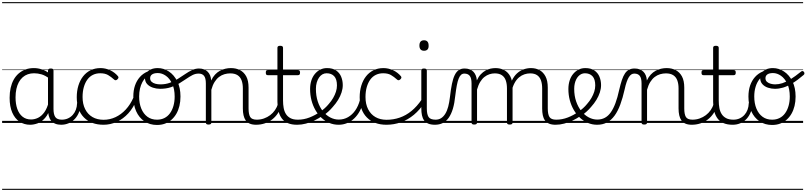

<svg xmlns="http://www.w3.org/2000/svg" viewBox="-20 -1163 7629 1816"><path d="M265 17Q209 17 165 -12Q121 -41 96 -98Q71 -155 71 -238Q71 -288 80.5 -331Q90 -374 109 -408.5Q128 -443 156 -467.5Q184 -492 220 -505.5Q256 -519 301 -519Q339 -519 376 -506.5Q413 -494 448 -470V-419Q409 -449 373.5 -459.5Q338 -470 302 -470Q270 -470 243 -460.5Q216 -451 194.5 -432Q173 -413 158 -385.5Q143 -358 135 -322Q127 -286 127 -242Q127 -180 143.5 -133Q160 -86 193 -59.5Q226 -33 274 -33Q308 -33 340.5 -49Q373 -65 399.5 -101.5Q426 -138 442 -202L461 -159Q440 -85 406 -47Q372 -9 335 4Q298 17 265 17ZM560 17Q527 17 502.5 7Q478 -3 463 -22Q448 -41 441 -69Q434 -97 434 -132V-495Q434 -506 440.5 -510.5Q447 -515 461 -515Q474 -515 480 -510.5Q486 -506 486 -496V-133Q486 -81 503 -56Q520 -31 566 -31Q573 -31 577.5 -23.5Q582 -16 581.5 -7Q581 2 576 9.5Q571 17 560 17ZM0 623H622V633H0ZM0 -20H622V0H0ZM0 -505H622V-500H0ZM0 -1143H622V-1133H0Z M557 17Q546 17 540.5 9.5Q535 2 535.5 -7Q536 -16 543 -23.5Q550 -31 563 -31Q596 -31 622.5 -43Q649 -55 668 -76Q687 -97 697.5 -125Q708 -153 709 -186Q710 -198 719 -201.5Q728 -205 736.5 -201.5Q745 -198 744 -186Q743 -142 728.5 -104.5Q714 -67 689.5 -40Q665 -13 631 2Q597 17 557 17ZM622 623V633ZM622 -20V0ZM622 -505V-500ZM622 -1143V-1133Z M960 17Q842 17 774 -52Q706 -121 706 -243Q706 -303 721.5 -353.5Q737 -404 766 -441Q795 -478 836.5 -498.5Q878 -519 931 -519Q977 -519 1021 -499Q1065 -479 1096 -442Q1101 -435 1100.5 -428.5Q1100 -422 1091 -413Q1082 -404 1074 -404Q1066 -404 1060 -410Q1030 -437 1001.5 -453.5Q973 -470 928 -470Q890 -470 859 -455Q828 -440 806.5 -410.5Q785 -381 773 -339.5Q761 -298 761 -245Q761 -179 785.5 -130.5Q810 -82 854.5 -56Q899 -30 961 -30Q971 -30 977 -23Q983 -16 983 -6.5Q983 3 977.5 10Q972 17 960 17ZM622 623H1157V633H622ZM622 -20H1157V0H622ZM622 -505H1157V-500H622ZM622 -1143H1157V-1133H622Z M959 17Q950 17 945.5 10Q941 3 941 -6.5Q941 -16 946 -23Q951 -30 960 -30Q1019 -30 1072.5 -55Q1126 -80 1169.5 -127Q1213 -174 1242 -240Q1246 -249 1255 -248Q1264 -247 1270.5 -240.5Q1277 -234 1273 -224Q1243 -145 1194 -91.5Q1145 -38 1084.5 -10.5Q1024 17 959 17ZM1157 623V633ZM1157 -20V0ZM1157 -505V-500ZM1157 -1143V-1133Z M1465 19Q1397 19 1346 -15.5Q1295 -50 1268 -110.5Q1241 -171 1241 -250Q1241 -308 1257 -354.5Q1273 -401 1303.5 -435Q1334 -469 1377 -487Q1420 -505 1474 -505Q1482 -505 1484.5 -498Q1487 -491 1484.5 -483.5Q1482 -476 1473 -476Q1441 -476 1413.5 -465.5Q1386 -455 1364 -435Q1342 -415 1327 -387Q1312 -359 1304 -324.5Q1296 -290 1296 -250Q1296 -185 1316.5 -135.5Q1337 -86 1374.5 -58.5Q1412 -31 1465 -31Q1504 -31 1535 -46.5Q1566 -62 1587.5 -91.5Q1609 -121 1620.5 -161.5Q1632 -202 1632 -250Q1632 -321 1608.5 -371Q1585 -421 1548.5 -446.5Q1512 -472 1473 -472Q1461 -472 1454.5 -479Q1448 -486 1448 -495.5Q1448 -505 1454.5 -512Q1461 -519 1473 -519Q1528 -519 1577 -487Q1626 -455 1656.5 -394.5Q1687 -334 1687 -250Q1687 -202 1677 -161Q1667 -120 1648 -87Q1629 -54 1601.5 -30Q1574 -6 1540 6.5Q1506 19 1465 19ZM1157 623H1758V633H1157ZM1157 -20H1758V0H1157ZM1157 -505H1758V-500H1157ZM1157 -1143H1758V-1133H1157Z M1494 -323Q1459 -323 1426 -334Q1393 -345 1372 -367.5Q1351 -390 1351 -427Q1351 -454 1366 -474.5Q1381 -495 1408 -507Q1435 -519 1472 -519Q1484 -519 1490.5 -512Q1497 -505 1497 -495.5Q1497 -486 1490.5 -479Q1484 -472 1472 -472Q1438 -472 1419 -459.5Q1400 -447 1400 -423Q1400 -403 1413.5 -390Q1427 -377 1449.5 -371Q1472 -365 1497 -365Q1546 -365 1586.5 -380Q1627 -395 1663 -417.5Q1699 -440 1731.5 -462.5Q1764 -485 1796 -500Q1828 -515 1862 -515Q1874 -515 1880 -508Q1886 -501 1885 -491.5Q1884 -482 1877.5 -474.5Q1871 -467 1858 -467Q1828 -467 1800 -452.5Q1772 -438 1741 -416.5Q1710 -395 1674.5 -373.5Q1639 -352 1594.5 -337.5Q1550 -323 1494 -323ZM1758 623H1796V633H1758ZM1758 -20H1796V0H1758ZM1758 -505H1796V-500H1758ZM1758 -1143H1796V-1133H1758Z M2404 17Q2367 17 2342.5 6.5Q2318 -4 2304 -24Q2290 -44 2283.5 -72.5Q2277 -101 2277 -137V-326Q2277 -371 2265 -403Q2253 -435 2226.5 -452Q2200 -469 2157 -469Q2130 -469 2102.5 -461Q2075 -453 2051.5 -435Q2028 -417 2009.5 -387.5Q1991 -358 1979 -314V-4Q1979 6 1972.5 10.5Q1966 15 1952 15Q1939 15 1933 10.5Q1927 6 1927 -4V-374Q1927 -424 1910 -445.5Q1893 -467 1859 -467Q1848 -467 1842.5 -474.5Q1837 -482 1837.5 -491.5Q1838 -501 1844 -508Q1850 -515 1861 -515Q1889 -515 1909.5 -507Q1930 -499 1944.5 -484.5Q1959 -470 1967 -450Q1975 -430 1977 -405V-401Q1993 -435 2014 -457.5Q2035 -480 2060 -493.5Q2085 -507 2111.5 -513Q2138 -519 2164 -519Q2212 -519 2249.5 -500Q2287 -481 2309 -440.5Q2331 -400 2331 -334V-137Q2331 -82 2346.5 -56.5Q2362 -31 2410 -31Q2419 -31 2424 -23.5Q2429 -16 2428.5 -7Q2428 2 2422 9.5Q2416 17 2404 17ZM1795 623H2466V633H1795ZM1795 -20H2466V0H1795ZM1795 -505H2466V-500H1795ZM1795 -1143H2466V-1133H1795Z M2401 17Q2390 17 2384.5 9.5Q2379 2 2379.5 -7Q2380 -16 2387 -23.5Q2394 -31 2407 -31Q2444 -31 2476.5 -42.5Q2509 -54 2535.5 -74Q2562 -94 2581 -121.5Q2600 -149 2610 -182Q2613 -193 2622.5 -192Q2632 -191 2638.5 -184Q2645 -177 2642 -167Q2630 -125 2608 -91.5Q2586 -58 2554.5 -33.5Q2523 -9 2484 4Q2445 17 2401 17ZM2466 623V633ZM2466 -20V0ZM2466 -505V-500ZM2466 -1143V-1133Z M2790 17Q2739 17 2703.5 2Q2668 -13 2646.5 -41.5Q2625 -70 2614.5 -110Q2604 -150 2604 -201V-452H2513Q2502 -452 2498 -458Q2494 -464 2494 -476Q2494 -489 2498 -494.5Q2502 -500 2513 -500H2604V-711Q2604 -721 2610.5 -725.5Q2617 -730 2630 -730Q2643 -730 2650 -725.5Q2657 -721 2657 -711V-500H2798Q2809 -500 2813.5 -494.5Q2818 -489 2818 -476Q2818 -464 2813.5 -458Q2809 -452 2798 -452H2657V-213Q2657 -175 2663 -142Q2669 -109 2684.5 -84.5Q2700 -60 2727 -45.5Q2754 -31 2797 -31Q2807 -31 2812 -23.5Q2817 -16 2816.5 -7Q2816 2 2809.5 9.5Q2803 17 2790 17ZM2466 623H2854V633H2466ZM2466 -20H2854V0H2466ZM2466 -505H2854V-500H2466ZM2466 -1143H2854V-1133H2466Z M2792 17Q2779 17 2773.5 9.5Q2768 2 2769.5 -7Q2771 -16 2778.5 -23.5Q2786 -31 2798 -31Q2854 -31 2908 -52Q2962 -73 3006 -105Q3014 -110 3020.5 -107Q3027 -104 3031.5 -96.5Q3036 -89 3036 -80.5Q3036 -72 3029 -67Q2995 -43 2955 -24Q2915 -5 2873.5 6Q2832 17 2792 17ZM2854 623V633ZM2854 -20V0ZM2854 -505V-500ZM2854 -1143V-1133Z M3009 -106Q3032 -122 3052.5 -140.5Q3073 -159 3090 -180Q3114 -207 3131 -236.5Q3148 -266 3157.5 -295.5Q3167 -325 3167 -355Q3167 -414 3141 -442Q3115 -470 3069 -470Q3059 -470 3053.5 -477.5Q3048 -485 3049 -494.5Q3050 -504 3056 -511.5Q3062 -519 3073 -519Q3126 -519 3159 -496.5Q3192 -474 3207 -437Q3222 -400 3222 -358Q3222 -324 3210.5 -288.5Q3199 -253 3178 -218.5Q3157 -184 3128 -152Q3109 -129 3085.5 -108Q3062 -87 3037 -69ZM2854 623H3298V633H2854ZM2854 -20H3298V0H2854ZM2854 -505H3298V-500H2854ZM2854 -1143H3298V-1133H2854Z M3183 17Q3136 17 3095.5 0Q3055 -17 3021.5 -48Q2988 -79 2963.5 -121.5Q2939 -164 2926 -214.5Q2913 -265 2913 -321Q2913 -364 2924.5 -400.5Q2936 -437 2958 -463.5Q2980 -490 3009 -504.5Q3038 -519 3073 -519Q3084 -519 3089 -511.5Q3094 -504 3093 -494.5Q3092 -485 3086 -477.5Q3080 -470 3069 -470Q3047 -470 3029 -459.5Q3011 -449 2997.5 -429.5Q2984 -410 2976 -383Q2968 -356 2968 -323Q2968 -257 2985.5 -203.5Q3003 -150 3033.5 -111.5Q3064 -73 3103 -52.5Q3142 -32 3184 -32Q3232 -32 3272 -55Q3312 -78 3340.5 -119Q3369 -160 3384 -216Q3386 -224 3395 -225.5Q3404 -227 3411.5 -222.5Q3419 -218 3417 -208Q3406 -156 3384 -114.5Q3362 -73 3331 -43.5Q3300 -14 3262.5 1.5Q3225 17 3183 17ZM3298 623V633ZM3298 -20V0ZM3298 -505V-500ZM3298 -1143V-1133Z M3636 17Q3518 17 3450 -52Q3382 -121 3382 -243Q3382 -303 3397.5 -353.5Q3413 -404 3442 -441Q3471 -478 3512.5 -498.5Q3554 -519 3607 -519Q3653 -519 3697 -499Q3741 -479 3772 -442Q3777 -435 3776.5 -428.5Q3776 -422 3767 -413Q3758 -404 3750 -404Q3742 -404 3736 -410Q3706 -437 3677.5 -453.5Q3649 -470 3604 -470Q3566 -470 3535 -455Q3504 -440 3482.5 -410.5Q3461 -381 3449 -339.5Q3437 -298 3437 -245Q3437 -179 3461.5 -130.5Q3486 -82 3530.5 -56Q3575 -30 3637 -30Q3647 -30 3653 -23Q3659 -16 3659 -6.5Q3659 3 3653.5 10Q3648 17 3636 17ZM3298 623H3833V633H3298ZM3298 -20H3833V0H3298ZM3298 -505H3833V-500H3298ZM3298 -1143H3833V-1133H3298Z M3635 17Q3623 17 3617 10Q3611 3 3611 -6.5Q3611 -16 3617.5 -23Q3624 -30 3636 -30Q3701 -30 3760.5 -50.5Q3820 -71 3872 -113.5Q3924 -156 3968 -221Q3973 -228 3982.5 -225Q3992 -222 3997.5 -213.5Q4003 -205 3997 -195Q3952 -125 3895 -77.5Q3838 -30 3772 -6.5Q3706 17 3635 17ZM3833 623V633ZM3833 -20V0ZM3833 -505V-500ZM3833 -1143V-1133Z M4095 17Q4057 17 4031.5 6.5Q4006 -4 3991.5 -24Q3977 -44 3971 -72.5Q3965 -101 3965 -137V-496Q3965 -506 3971 -510.5Q3977 -515 3990 -515Q4004 -515 4010.5 -510.5Q4017 -506 4017 -496V-137Q4017 -82 4033.5 -56.5Q4050 -31 4101 -31Q4110 -31 4114.5 -23.5Q4119 -16 4118.5 -7Q4118 2 4112.5 9.5Q4107 17 4095 17ZM3991 -683Q3969 -683 3958 -695.5Q3947 -708 3947 -732Q3947 -757 3958 -769.5Q3969 -782 3991 -782Q4012 -782 4023 -769.5Q4034 -757 4034 -732Q4035 -707 4023.5 -695Q4012 -683 3991 -683ZM3833 623H4158V633H3833ZM3833 -20H4158V0H3833ZM3833 -505H4158V-500H3833ZM3833 -1143H4158V-1133H3833Z M4093 17Q4084 17 4079.5 9.5Q4075 2 4075.5 -7Q4076 -16 4082 -23.5Q4088 -31 4099 -31Q4130 -31 4152.5 -45.5Q4175 -60 4192 -87.5Q4209 -115 4219.5 -155Q4230 -195 4236 -247Q4244 -318 4254.5 -369Q4265 -420 4280.5 -452Q4296 -484 4318.5 -499.5Q4341 -515 4374 -515Q4383 -515 4387.5 -508Q4392 -501 4391.5 -491.5Q4391 -482 4386 -474.5Q4381 -467 4372 -467Q4354 -467 4341 -455.5Q4328 -444 4318 -419Q4308 -394 4300.5 -354Q4293 -314 4286 -257Q4279 -186 4263.5 -134.5Q4248 -83 4224 -49Q4200 -15 4167.5 1Q4135 17 4093 17ZM4158 623H4258V633H4158ZM4158 -20H4258V0H4158ZM4158 -505H4258V-500H4158ZM4158 -1143H4258V-1133H4158Z M4465 15Q4452 15 4446 10.5Q4440 6 4440 -4V-374Q4440 -424 4423 -445.5Q4406 -467 4372 -467Q4361 -467 4355 -474.5Q4349 -482 4349.5 -491.5Q4350 -501 4356 -508Q4362 -515 4374 -515Q4402 -515 4423 -507Q4444 -499 4458 -484Q4472 -469 4480 -449Q4488 -429 4490 -405V-402Q4506 -438 4527.5 -460.5Q4549 -483 4572.5 -496Q4596 -509 4620.5 -514Q4645 -519 4667 -519Q4712 -519 4748.5 -500Q4785 -481 4806.5 -440.5Q4828 -400 4828 -334V-4Q4828 6 4821.5 10.5Q4815 15 4801 15Q4787 15 4781 10.5Q4775 6 4775 -4V-326Q4775 -371 4763.5 -403Q4752 -435 4726.5 -452Q4701 -469 4659 -469Q4635 -469 4610 -461Q4585 -453 4562.5 -435.5Q4540 -418 4522 -388.5Q4504 -359 4492 -316V-4Q4492 6 4485.5 10.5Q4479 15 4465 15ZM5235 17Q5198 17 5173.5 6.5Q5149 -4 5134.5 -24Q5120 -44 5114 -72.5Q5108 -101 5108 -137V-326Q5108 -371 5096.5 -403Q5085 -435 5060 -452Q5035 -469 4994 -469Q4967 -469 4940 -460Q4913 -451 4889 -431Q4865 -411 4846.5 -377Q4828 -343 4817 -292H4793Q4800 -355 4820 -398Q4840 -441 4869 -468Q4898 -495 4932.5 -507Q4967 -519 5002 -519Q5047 -519 5082.5 -500Q5118 -481 5139.5 -440.5Q5161 -400 5161 -334V-137Q5161 -82 5177 -56.5Q5193 -31 5241 -31Q5250 -31 5254.5 -23.5Q5259 -16 5258.5 -7Q5258 2 5252 9.5Q5246 17 5235 17ZM4258 623H5297V633H4258ZM4258 -20H5297V0H4258ZM4258 -505H5297V-500H4258ZM4258 -1143H5297V-1133H4258Z M5235 17Q5222 17 5216.5 9.5Q5211 2 5212.5 -7Q5214 -16 5221.5 -23.5Q5229 -31 5241 -31Q5297 -31 5351 -52Q5405 -73 5449 -105Q5457 -110 5463.5 -107Q5470 -104 5474.5 -96.5Q5479 -89 5479 -80.5Q5479 -72 5472 -67Q5438 -43 5398 -24Q5358 -5 5316.5 6Q5275 17 5235 17ZM5297 623V633ZM5297 -20V0ZM5297 -505V-500ZM5297 -1143V-1133Z M5452 -106Q5475 -122 5495.5 -140.5Q5516 -159 5533 -180Q5557 -207 5574 -236.5Q5591 -266 5600.5 -295.5Q5610 -325 5610 -355Q5610 -414 5584 -442Q5558 -470 5512 -470Q5502 -470 5496.5 -477.5Q5491 -485 5492 -494.5Q5493 -504 5499 -511.5Q5505 -519 5516 -519Q5569 -519 5602 -496.5Q5635 -474 5650 -437Q5665 -400 5665 -358Q5665 -324 5653.5 -288.5Q5642 -253 5621 -218.5Q5600 -184 5571 -152Q5552 -129 5528.5 -108Q5505 -87 5480 -69ZM5297 623H5741V633H5297ZM5297 -20H5741V0H5297ZM5297 -505H5741V-500H5297ZM5297 -1143H5741V-1133H5297Z M5628 17Q5582 17 5541.5 0Q5501 -17 5467 -48Q5433 -79 5408 -121.5Q5383 -164 5369.5 -214.5Q5356 -265 5356 -321Q5356 -364 5367.5 -400.5Q5379 -437 5401 -463.5Q5423 -490 5452 -504.5Q5481 -519 5516 -519Q5527 -519 5532 -511.5Q5537 -504 5536 -494.5Q5535 -485 5529 -477.5Q5523 -470 5512 -470Q5495 -470 5479.5 -463Q5464 -456 5451.5 -443Q5439 -430 5430 -412Q5421 -394 5416 -371.5Q5411 -349 5411 -323Q5411 -257 5429.5 -203.5Q5448 -150 5479 -111.5Q5510 -73 5549 -52.5Q5588 -32 5630 -32Q5669 -32 5701 -49Q5733 -66 5757.5 -101Q5782 -136 5801.5 -188.5Q5821 -241 5836 -311Q5849 -367 5862 -406Q5875 -445 5891.5 -469Q5908 -493 5930 -504Q5952 -515 5982 -515Q5993 -515 5998 -508Q6003 -501 6002.5 -491.5Q6002 -482 5996 -474.5Q5990 -467 5979 -467Q5964 -467 5951.5 -459Q5939 -451 5928 -433.5Q5917 -416 5907 -387.5Q5897 -359 5888 -317Q5870 -237 5847 -174.5Q5824 -112 5793 -69.5Q5762 -27 5721.5 -5Q5681 17 5628 17ZM5741 623H5866V633H5741ZM5741 -20H5866V0H5741ZM5741 -505H5866V-500H5741ZM5741 -1143H5866V-1133H5741Z M6525 17Q6488 17 6463.5 6.5Q6439 -4 6425 -24Q6411 -44 6404.5 -72.5Q6398 -101 6398 -137V-326Q6398 -371 6386 -403Q6374 -435 6347.5 -452Q6321 -469 6278 -469Q6251 -469 6223.5 -461Q6196 -453 6172.5 -435Q6149 -417 6130.5 -387.5Q6112 -358 6100 -314V-4Q6100 6 6093.5 10.5Q6087 15 6073 15Q6060 15 6054 10.5Q6048 6 6048 -4V-374Q6048 -424 6031 -445.5Q6014 -467 5980 -467Q5969 -467 5963.5 -474.5Q5958 -482 5958.5 -491.5Q5959 -501 5965 -508Q5971 -515 5982 -515Q6010 -515 6030.5 -507Q6051 -499 6065.5 -484.5Q6080 -470 6088 -450Q6096 -430 6098 -405V-401Q6114 -435 6135 -457.5Q6156 -480 6181 -493.5Q6206 -507 6232.5 -513Q6259 -519 6285 -519Q6333 -519 6370.5 -500Q6408 -481 6430 -440.5Q6452 -400 6452 -334V-137Q6452 -82 6467.5 -56.5Q6483 -31 6531 -31Q6540 -31 6545 -23.5Q6550 -16 6549.5 -7Q6549 2 6543 9.5Q6537 17 6525 17ZM5866 623H6587V633H5866ZM5866 -20H6587V0H5866ZM5866 -505H6587V-500H5866ZM5866 -1143H6587V-1133H5866Z M6522 17Q6511 17 6505.5 9.5Q6500 2 6500.5 -7Q6501 -16 6508 -23.5Q6515 -31 6528 -31Q6565 -31 6597.5 -42.5Q6630 -54 6656.5 -74Q6683 -94 6702 -121.5Q6721 -149 6731 -182Q6734 -193 6743.5 -192Q6753 -191 6759.5 -184Q6766 -177 6763 -167Q6751 -125 6729 -91.5Q6707 -58 6675.5 -33.5Q6644 -9 6605 4Q6566 17 6522 17ZM6587 623V633ZM6587 -20V0ZM6587 -505V-500ZM6587 -1143V-1133Z M6911 17Q6860 17 6824.5 2Q6789 -13 6767.5 -41.5Q6746 -70 6735.5 -110Q6725 -150 6725 -201V-452H6634Q6623 -452 6619 -458Q6615 -464 6615 -476Q6615 -489 6619 -494.5Q6623 -500 6634 -500H6725V-711Q6725 -721 6731.5 -725.5Q6738 -730 6751 -730Q6764 -730 6771 -725.5Q6778 -721 6778 -711V-500H6919Q6930 -500 6934.5 -494.5Q6939 -489 6939 -476Q6939 -464 6934.5 -458Q6930 -452 6919 -452H6778V-213Q6778 -175 6784 -142Q6790 -109 6805.5 -84.5Q6821 -60 6848 -45.5Q6875 -31 6918 -31Q6928 -31 6933 -23.5Q6938 -16 6937.5 -7Q6937 2 6930.5 9.5Q6924 17 6911 17ZM6587 623H6975V633H6587ZM6587 -20H6975V0H6587ZM6587 -505H6975V-500H6587ZM6587 -1143H6975V-1133H6587Z M6910 17Q6899 17 6893.5 9.5Q6888 2 6888.5 -7Q6889 -16 6896 -23.5Q6903 -31 6916 -31Q6949 -31 6975.5 -43Q7002 -55 7021 -76Q7040 -97 7050.5 -125Q7061 -153 7062 -186Q7063 -198 7072 -201.5Q7081 -205 7089.5 -201.5Q7098 -198 7097 -186Q7096 -142 7081.5 -104.5Q7067 -67 7042.5 -40Q7018 -13 6984 2Q6950 17 6910 17ZM6975 623V633ZM6975 -20V0ZM6975 -505V-500ZM6975 -1143V-1133Z M7283 19Q7215 19 7164 -15.5Q7113 -50 7086 -110.5Q7059 -171 7059 -250Q7059 -308 7075 -354.5Q7091 -401 7121.5 -435Q7152 -469 7195 -487Q7238 -505 7292 -505L7291 -476Q7251 -476 7218.5 -459.5Q7186 -443 7162.5 -413Q7139 -383 7126.5 -341.5Q7114 -300 7114 -250Q7114 -185 7134.5 -135.5Q7155 -86 7192.5 -58.5Q7230 -31 7283 -31Q7322 -31 7353 -46.5Q7384 -62 7405.5 -91.5Q7427 -121 7438.5 -161.5Q7450 -202 7450 -250Q7450 -321 7426.5 -371Q7403 -421 7366.5 -446.5Q7330 -472 7291 -472Q7257 -472 7238.5 -459.5Q7220 -447 7220 -423Q7220 -402 7234.5 -389Q7249 -376 7270.5 -370.5Q7292 -365 7311 -365Q7345 -365 7379.5 -376Q7414 -387 7456.5 -413Q7499 -439 7557 -486Q7565 -493 7572 -491Q7579 -489 7584 -482.5Q7589 -476 7588.5 -468Q7588 -460 7581 -454Q7520 -402 7473 -374Q7426 -346 7387 -334.5Q7348 -323 7309 -323Q7276 -323 7244 -333.5Q7212 -344 7191 -367Q7170 -390 7170 -427Q7170 -454 7185 -474.5Q7200 -495 7227 -507Q7254 -519 7291 -519Q7346 -519 7395 -487Q7444 -455 7474.5 -394.5Q7505 -334 7505 -250Q7505 -202 7495 -161Q7485 -120 7466 -87Q7447 -54 7419.5 -30Q7392 -6 7358 6.5Q7324 19 7283 19ZM6975 623H7576V633H6975ZM6975 -20H7576V0H6975ZM6975 -505H7576V-500H6975ZM6975 -1143H7576V-1133H6975Z"/></svg>

Font: Playwrite CL Guides
Style: Regular
Weight: 400
Designer: Veronika Burian, José Scaglione
Foundry: TypeTogether
Version: Version 1.003